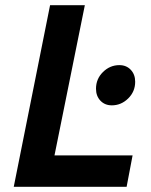

<svg xmlns="http://www.w3.org/2000/svg" viewBox="-20 -720 581 740"><path d="M190 -121H491L468 0H33L173 -700H307ZM501 -405Q501 -367 474 -340.5Q447 -314 411 -314Q384 -314 367 -332Q350 -350 350 -378Q350 -416 377 -442.5Q404 -469 440 -469Q467 -469 484 -451Q501 -433 501 -405Z"/></svg>

Font: Gontserrat Medium
Style: Italic
Weight: 500
Italic angle: -11.3°
Designer: Julieta Ulanovsky
Foundry: Julieta Ulanovsky
Version: Version 6.001